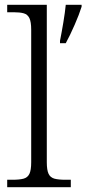

<svg xmlns="http://www.w3.org/2000/svg" viewBox="-20 -780 360 800"><path d="M10 0V-31H32Q61 -31 78 -35.5Q95 -40 102.5 -55.5Q110 -71 110 -104V-656Q110 -689 102.5 -704.5Q95 -720 79 -724.5Q63 -729 37 -729H10V-760H175V-104Q175 -71 182.5 -55.5Q190 -40 207 -35.5Q224 -31 253 -31H275V0ZM230 -610Q237 -645 244 -687Q251 -729 254 -760H320V-752Q310 -720 291 -676.5Q272 -633 254 -600H230Z"/></svg>

Font: Noto Serif Hentaigana Light
Style: Regular
Weight: 300
Designer: Kazuhiro Yamada
Foundry: nipponia
Version: Version 1.000; ttfautohint (v1.8.4.7-5d5b)